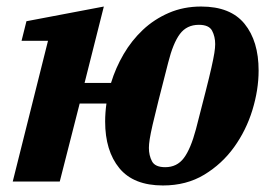

<svg xmlns="http://www.w3.org/2000/svg" viewBox="-20 -556 844 588"><path d="M479 12Q389 12 345.5 -41Q302 -94 302 -184Q302 -197 303 -211Q304 -225 306 -239H224L163 0H19L127 -431H46L61 -491L298 -536L239 -302H320Q334 -348 358.5 -390Q383 -432 417.5 -464.5Q452 -497 497 -516.5Q542 -536 596 -536Q686 -536 729 -483Q772 -430 772 -340Q772 -281 753 -219Q734 -157 697 -105.5Q660 -54 605.5 -21Q551 12 479 12ZM486 -44Q522 -44 543 -72Q564 -100 580 -160Q598 -230 609.5 -275Q621 -320 627.5 -349Q634 -378 636.5 -394Q639 -410 639 -421Q639 -444 629.5 -462Q620 -480 589 -480Q552 -480 531 -452Q510 -424 495 -364Q477 -294 465.5 -248.5Q454 -203 447.5 -174.5Q441 -146 438.5 -130Q436 -114 436 -103Q436 -80 445.5 -62Q455 -44 486 -44Z"/></svg>

Font: IBM Plex Serif
Style: Bold Italic
Weight: 700
Italic angle: -14°
Designer: Mike Abbink, Paul van der Laan, Pieter van Rosmalen
Foundry: Bold Monday
Version: Version 3.001